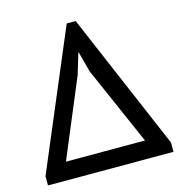

<svg xmlns="http://www.w3.org/2000/svg" viewBox="-101 -760 793 850"><g transform="rotate(-15 295.0 -335.5)"><path d="M15.1 0V-42.5L280.8 -671.4H321.8L590.3 -42.5V0ZM119.1 -81.1H481.4L324.2 -439.5L298.8 -534.2H297.4L268.6 -438.5Z"/></g></svg>

Font: PT Astra Sans
Style: Italic
Weight: 400
Italic angle: -16°
Designer: A.Korolkova, I. Chaeva
Foundry: ParaType Ltd
Version: Version 1.001; ttfautohint (v1.6)